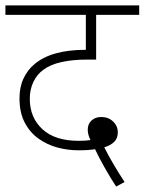

<svg xmlns="http://www.w3.org/2000/svg" viewBox="-20 -642 534 709"><path d="M409 47Q389 17 366.5 -23Q344 -63 331 -91Q318 -89 303.5 -88Q289 -87 269 -87Q231 -87 193 -97Q155 -107 123 -129.5Q91 -152 71.5 -189Q52 -226 52 -279Q52 -321 67 -352.5Q82 -384 106 -404Q137 -431 184.5 -444.5Q232 -458 294 -458H297V-587H0V-622H494V-587H335V-422H304Q191 -422 141 -385Q117 -368 103.5 -340Q90 -312 90 -277Q90 -208 136.5 -165Q183 -122 270 -122Q280 -122 291 -122.5Q302 -123 314 -125Q304 -145 304 -163Q304 -184 318 -197Q332 -210 354 -210Q380 -210 397.5 -193.5Q415 -177 415 -153Q415 -131 401.5 -118Q388 -105 365 -98Q397 -35 440 30Z"/></svg>

Font: Noto Sans Devanagari ExtraLight
Style: Regular
Weight: 200
Designer: Jelle Bosma - Monotype Design Team
Foundry: Monotype Imaging Inc.
Version: Version 2.004; ttfautohint (v1.8.4.7-5d5b)